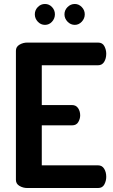

<svg xmlns="http://www.w3.org/2000/svg" viewBox="-20 -945 570 965"><path d="M117 0Q96 0 78 -10.5Q60 -21 60 -41V-690Q60 -710 78 -720.5Q96 -731 117 -731H473Q495 -731 504.5 -713Q514 -695 514 -675Q514 -651 503.5 -634Q493 -617 473 -617H190V-417H342Q362 -417 372.5 -401.5Q383 -386 383 -365Q383 -348 373.5 -331.5Q364 -315 342 -315H190V-114H473Q493 -114 503.5 -97Q514 -80 514 -56Q514 -36 504.5 -18Q495 0 473 0ZM356 -820Q335 -820 319.5 -836Q304 -852 304 -873Q304 -894 319.5 -909.5Q335 -925 356 -925Q376 -925 391 -909.5Q406 -894 406 -873Q406 -852 391 -836Q376 -820 356 -820ZM206 -820Q185 -820 170 -836Q155 -852 155 -873Q155 -894 170 -909.5Q185 -925 206 -925Q227 -925 241.5 -909.5Q256 -894 256 -873Q256 -852 241.5 -836Q227 -820 206 -820Z"/></svg>

Font: Dosis
Style: Bold
Weight: 700
Designer: EdgarTolentino, PabloImpallari, IginoMarini
Foundry: EdgarTolentino, PabloImpallari, IginoMarini
Version: Version 3.001; ttfautohint (v1.8.2)